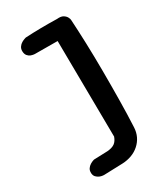

<svg xmlns="http://www.w3.org/2000/svg" viewBox="-168 -726 674 789"><g transform="rotate(-30 169.0 -331.5)"><path d="M85.1 -5Q85.1 -5 78.8 -5.6Q72.5 -6.1 64.6 -9.4Q56.6 -12.8 50.1 -19.6Q43.6 -26.4 42.9 -38.2Q42.5 -51.1 48 -58.9Q53.5 -66.8 61.4 -71.8Q69.4 -76.8 75.2 -78.6Q81.1 -80.5 81.1 -80.5L146.4 -82.8Q169.4 -84.8 181.4 -93.7Q193.4 -102.6 199.9 -121.2L195.2 -577.2L87.4 -577.8Q87.4 -577.8 81.7 -578.4Q76 -579.1 68.6 -581.9Q61.1 -584.8 54.9 -592.3Q48.8 -599.9 48.4 -612.6Q48 -624.6 53.9 -633.1Q59.8 -641.6 67.9 -646.3Q76.1 -651 82.5 -653Q88.9 -655 88.9 -655Q123.9 -657 161.2 -657.5Q198.5 -658 238.5 -657Q257.4 -658.8 267.3 -652.8Q277.2 -646.9 281.9 -638.4Q286.6 -630 286.6 -623Q289.6 -574 291.8 -510.7Q293.9 -447.4 294.2 -377.7Q294.5 -308 293.6 -240.2Q292.8 -172.4 289.8 -113.4Q288.8 -90.4 279.7 -71.4Q270.6 -52.5 254.8 -38.4Q239 -24.2 218.4 -16.6Q197.9 -9 174.9 -8Z"/></g></svg>

Font: Sour Gummy Black
Style: Regular
Weight: 900
Version: Version 1.000